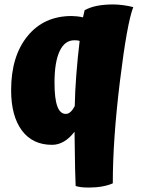

<svg xmlns="http://www.w3.org/2000/svg" viewBox="-20 -601 639 863"><path d="M487 223Q467 232 439.5 237Q412 242 380 242Q360 242 346.5 240.5Q333 239 320 235Q319 224 317.5 156.5Q316 89 315 -9Q293 20 267.5 35Q242 50 214 50Q126 50 78 -15Q30 -80 30 -196Q30 -348 103.5 -438.5Q177 -529 302 -529Q312 -529 326.5 -527.5Q341 -526 353 -523Q354 -527 355 -531.5Q356 -536 358 -545Q359 -549 359.5 -551Q360 -553 360 -555Q386 -569 417.5 -575Q449 -581 489 -581Q508 -581 532 -578Q556 -575 579 -569Q551 -497 519 -235.5Q487 26 487 223ZM225 -230Q225 -158 237.5 -123.5Q250 -89 276 -89Q287 -89 297 -98Q307 -107 316 -124Q317 -187 323 -265Q329 -343 338 -417Q332 -419 326 -419.5Q320 -420 314 -420Q271 -420 248 -371Q225 -322 225 -230Z"/></svg>

Font: Atma
Style: Bold
Weight: 700
Designer: Gregori Vincens, Jeremie Hornus, Riccardo Olocco, Yoann Minet.
Foundry: black foundry
Version: Version 1.102;PS 1.100;hotconv 1.0.86;makeotf.lib2.5.63406